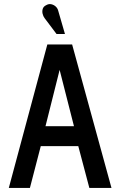

<svg xmlns="http://www.w3.org/2000/svg" viewBox="-20 -917 586 937"><path d="M264 -865Q261 -877 251.5 -885.5Q242 -894 229.5 -896.5Q217 -899 204 -891Q192 -885 188.5 -873.5Q185 -862 188 -849.5Q191 -837 198 -828L256 -751H297ZM524 0 332 -700H211L23 0H126L179 -204H362L416 0ZM202 -301 271 -576 341 -301Z"/></svg>

Font: Advent Pro SemiBold
Style: Regular
Weight: 600
Designer: VivaRado, Andreas Kalpakidis
Foundry: VivaRado, Andreas Kalpakidis
Version: Version 3.000